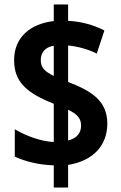

<svg xmlns="http://www.w3.org/2000/svg" viewBox="-20 -779 540 857"><path d="M220 -41V58H284V-43C398 -61 459 -132 459 -227C459 -327 392 -372 284 -413V-576C326 -572 371 -560 412 -540L446 -643C395 -669 341 -683 284 -686V-759H220V-685C116 -673 43 -613 43 -511C43 -415 96 -365 220 -316V-145C161 -148 93 -174 46 -202V-80C95 -57 156 -43 220 -41ZM220 -575V-440C179 -460 162 -478 162 -510C162 -544 180 -568 220 -575ZM284 -152V-289C323 -271 342 -251 342 -219C342 -186 324 -162 284 -152Z"/></svg>

Font: Noto Sans Armenian Condensed
Style: Bold
Weight: 700
Width: 3
Designer: Monotype Design Team
Foundry: Monotype Imaging Inc.
Version: Version 2.008